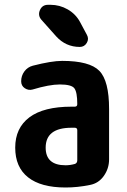

<svg xmlns="http://www.w3.org/2000/svg" viewBox="-20 -790 540 819"><path d="M309.6 -106.4V-234.4Q309.6 -245.1 298.8 -245.1H285.2Q174.8 -245.1 174.8 -160.2Q174.8 -85 259.8 -85Q279.3 -85 299.8 -90.8Q309.6 -94.7 309.6 -106.4ZM245.1 -530.3Q362.3 -530.3 403.8 -487.8Q445.3 -445.3 445.3 -325.2V-110.4Q445.3 -71.3 422.9 -39.6Q400.4 -7.8 363.3 -1Q310.5 9.8 259.8 9.8Q154.3 9.8 99.6 -33.7Q44.9 -77.1 44.9 -160.2Q44.9 -244.1 105.5 -289.6Q166 -335 285.2 -335H298.8Q309.6 -335 309.6 -345.7Q309.6 -396.5 297.4 -413.1Q285.2 -429.7 235.4 -429.7Q190.4 -429.7 119.1 -408.2Q101.6 -403.3 85.9 -413.6Q70.3 -423.8 70.3 -443.4Q70.3 -466.8 84 -485.4Q97.7 -503.9 120.1 -509.8Q200.2 -530.3 245.1 -530.3ZM321.3 -696.3 350.6 -641.6Q360.4 -624 350.1 -606.9Q339.8 -589.8 320.3 -589.8Q260.7 -589.8 219.7 -634.8L156.2 -706.1Q140.6 -724.6 150.4 -747.1Q160.2 -769.5 184.6 -769.5H195.3Q234.4 -769.5 268.6 -750Q302.7 -730.5 321.3 -696.3Z"/></svg>

Font: Rounded-X Mgen+ 1mn bold
Style: Bold
Weight: 700
Designer: [Source Han Sans]
Ryoko NISHIZUKA  (kana & ideographs); Paul D. Hunt (Latin, Greek & Cyrillic); Wenlong ZHANG  (bopomofo
Version: Version 1.059.20150602